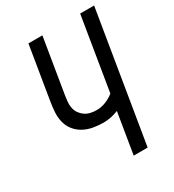

<svg xmlns="http://www.w3.org/2000/svg" viewBox="-178 -838 856 942"><g transform="rotate(-30 250.5 -367.5)"><path d="M301 0 339 -231Q319 -223 298 -218.5Q277 -214 256 -214Q226 -214 197.5 -219Q169 -224 144.5 -237Q120 -250 102.5 -271.5Q85 -293 78 -320.5Q71 -348 73 -377.5Q75 -407 80 -437L129 -735H208L157 -425Q154 -407 152.5 -389.5Q151 -372 154.5 -355Q158 -338 167.5 -324.5Q177 -311 190.5 -301.5Q204 -292 221 -288Q238 -284 256 -284Q282 -284 307.5 -294Q333 -304 354 -321L422 -735H501L380 0Z"/></g></svg>

Font: Iosevka
Style: Italic
Weight: 400
Italic angle: -9°
Monospace: yes
Designer: Belleve Invis
Foundry: Belleve Invis
Version: Version 32.5.0; ttfautohint (v1.8.4)